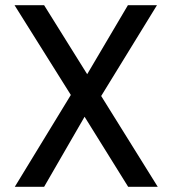

<svg xmlns="http://www.w3.org/2000/svg" viewBox="-20 -720 664 740"><path d="M37 0 253 -354 36 -700H150L316 -434L473 -700H585L370 -350L588 0H474L306 -270L150 0Z"/></svg>

Font: AWOL-DM Medium
Style: Regular
Weight: 500
Designer: Colophon Foundry, Jonny Pinhorn, Mikhail Sharanda
Foundry: Colophon Foundry
Version: Version 1.000;Glyphs 3.2.3 (3260)